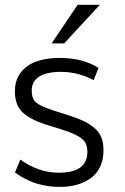

<svg xmlns="http://www.w3.org/2000/svg" viewBox="-20 -749 507 780"><path d="M223.1 10.3Q189 10.3 157.2 3.7Q125.5 -2.9 102.1 -13.2Q78.6 -23.9 64.9 -32.2Q51.3 -40.5 41 -48.3L62.5 -100.6Q137.7 -47.4 218.8 -47.4Q335 -47.4 335 -131.8Q335 -167.5 313 -185.1Q292 -203.1 234.9 -221.7L162.6 -244.1Q101.1 -264.6 70.8 -293.5Q40.5 -322.8 40.5 -378.4Q40.5 -414.1 54.7 -439.7Q68.8 -465.3 93.3 -481.9Q117.7 -498.5 150.9 -506.1Q184.1 -513.7 222.2 -513.7Q316.4 -513.7 380.4 -473.1L360.4 -423.3Q297.9 -457 227.5 -457Q168.5 -457 138.7 -437.5Q108.9 -418 108.9 -381.3Q108.9 -348.6 125.5 -333.5Q142.1 -318.4 191.4 -302.2Q192.4 -301.8 197.3 -300Q202.1 -298.3 210.4 -295.9L245.6 -284.7L265.6 -278.3Q283.2 -272.5 297.1 -267.1Q311 -261.7 322.8 -255.9Q334.5 -250 344.2 -243.4Q354 -236.8 363.8 -229Q382.8 -212.9 391.6 -190.9Q400.4 -168.9 400.4 -138.2Q400.4 -99.6 386 -70.1Q371.6 -40.5 346.2 -23.4Q321.3 -6.3 290.5 2Q259.8 10.3 223.1 10.3ZM189.9 -572.8 295.4 -729.5H385.7L240.7 -572.8Z"/></svg>

Font: Ride Light
Style: Regular
Weight: 300
Version: Version 3.000